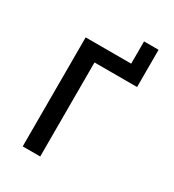

<svg xmlns="http://www.w3.org/2000/svg" viewBox="-208 -1003 1017 1121"><g transform="rotate(30 300.0 -442.5)"><path d="M122 0V-735H429V-885H527V-634H240V0Z"/></g></svg>

Font: Iosevka Extended
Style: Bold
Weight: 700
Width: 7
Monospace: yes
Designer: Belleve Invis
Foundry: Belleve Invis
Version: Version 32.5.0; ttfautohint (v1.8.4)